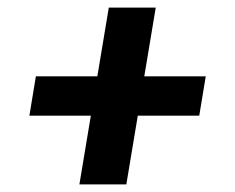

<svg xmlns="http://www.w3.org/2000/svg" viewBox="-20 -592 616 503"><path d="M188 -109H311L341 -289H502L519 -392H358L388 -572H265L235 -392H74L57 -289H218Z"/></svg>

Font: Iosevka Sparkle
Style: Bold Italic
Weight: 700
Italic angle: -9°
Designer: Belleve Invis
Foundry: Belleve Invis
Version: Version 4.5.0; ttfautohint (v1.8.3)